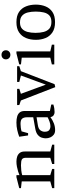

<svg xmlns="http://www.w3.org/2000/svg" viewBox="873 -1610 750 2536"><g transform="rotate(-90 1248.0 -342.0)"><path d="M31 0V-28L120 -53V-430L31 -440V-463L176 -500H203V-460Q223 -469 252 -478Q281 -487 315 -493.5Q349 -500 382 -500Q418 -500 448 -490Q478 -480 496.5 -456Q515 -432 515 -391V-53L605 -28V0H350V-28L432 -53V-374Q432 -414 411.5 -427Q391 -440 332 -440Q301 -440 265.5 -436Q230 -432 203 -424V-53L285 -28V0Z M796 11Q761 11 737 -7Q713 -25 701 -53.5Q689 -82 689 -112Q689 -136 697.5 -164.5Q706 -193 733.5 -217Q761 -241 816 -251L967 -278V-362Q967 -400 950 -423Q933 -446 880 -446Q858 -446 831 -442.5Q804 -439 781 -432L757 -346H727L710 -463Q752 -479 799.5 -489.5Q847 -500 898 -500Q944 -500 978 -490Q1012 -480 1031 -456.5Q1050 -433 1050 -391V-58L1135 -40V-12Q1107 -3 1081 0.5Q1055 4 1035 4Q1011 4 992.5 -9.5Q974 -23 969 -51Q931 -23 888 -6Q845 11 796 11ZM849 -51Q878 -51 910.5 -63Q943 -75 967 -88V-234L863 -217Q813 -209 794.5 -183Q776 -157 776 -127Q776 -84 797 -67.5Q818 -51 849 -51Z M1365 13 1189 -441 1129 -462 1128 -491H1342L1343 -462L1277 -441L1398 -112L1519 -441L1434 -462V-491H1642V-462L1576 -441L1404 4Z M1665 0V-32L1754 -53V-430L1665 -440V-463L1812 -500H1837V-53L1926 -32V0ZM1792 -580Q1766 -580 1749 -597Q1732 -614 1732 -639Q1732 -665 1749 -681Q1766 -697 1792 -697Q1818 -697 1835 -681Q1852 -665 1852 -639Q1852 -614 1835 -597Q1818 -580 1792 -580Z M2223 10Q2140 10 2088.5 -24.5Q2037 -59 2013.5 -116.5Q1990 -174 1990 -243Q1990 -315 2013.5 -373Q2037 -431 2088.5 -465.5Q2140 -500 2223 -500Q2308 -500 2358.5 -465.5Q2409 -431 2432 -373Q2455 -315 2455 -243Q2455 -174 2432 -116.5Q2409 -59 2358 -24.5Q2307 10 2223 10ZM2226 -38Q2282 -38 2311.5 -65Q2341 -92 2352 -139.5Q2363 -187 2363 -246Q2363 -305 2351 -351.5Q2339 -398 2308 -425.5Q2277 -453 2220 -453Q2166 -453 2136 -425.5Q2106 -398 2094 -351.5Q2082 -305 2082 -246Q2082 -187 2094.5 -139.5Q2107 -92 2138 -65Q2169 -38 2226 -38Z"/></g></svg>

Font: Manuale
Style: Regular
Weight: 400
Designer: Eduardo Tunni / Pablo Cosgaya
Foundry: Eduardo Tunni / Pablo Cosgaya
Version: Version 1.002